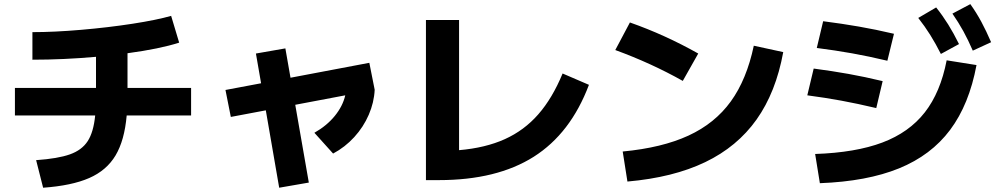

<svg xmlns="http://www.w3.org/2000/svg" viewBox="-20 -838 4728 911"><path d="M431.6 -290H50.8V-420.9H435.5V-568.4Q281.2 -554.7 133.8 -554.7V-685.5Q237.3 -685.5 365.2 -696.5Q493.2 -707.5 608.6 -725.3Q724.1 -743.2 792 -762.7L830.1 -635.7Q737.8 -606 585 -585.4V-420.9H886.7V-290H581.1Q570.8 -171.9 528.3 -100.6Q485.8 -29.3 403.1 6.8Q320.3 43 184.6 52.7L151.4 -78.1Q254.9 -85.4 311.5 -105.5Q368.2 -125.5 396 -168.2Q423.8 -210.9 431.6 -290Z M1049.8 -411.1 1218.8 -442.9 1194.3 -584 1334 -608.4 1358.4 -469.2 1732.4 -540 1757.8 -412.1Q1754.9 -351.6 1729.7 -293.5Q1704.6 -235.4 1660.9 -187.5Q1617.2 -139.6 1560.5 -109.4L1471.7 -208Q1530.3 -241.2 1568.4 -287.8Q1606.4 -334.5 1618.2 -385.7L1380.9 -340.8L1445.3 28.3L1304.7 52.7L1241.2 -314.5L1075.2 -283.2Z M2001 -743.2H2158.2V-125.5Q2283.2 -136.2 2375.2 -177.7Q2467.3 -219.2 2534.2 -295.7Q2601.1 -372.1 2649.4 -489.3L2774.4 -435.5Q2687.5 -205.1 2512.5 -94.2Q2337.4 16.6 2062.5 16.6H2001Z M3556.6 -621.1 3696.3 -590.8Q3661.6 -400.4 3569.8 -271Q3478 -141.6 3325.9 -68.6Q3173.8 4.4 2957 23.4L2934.6 -119.1Q3121.1 -136.7 3246.6 -194.6Q3372.1 -252.4 3447.5 -356.7Q3522.9 -460.9 3556.6 -621.1ZM2899.4 -600.6 2968.8 -731.4Q3135.3 -672.9 3293 -584L3219.7 -454.1Q3070.3 -538.1 2899.4 -600.6Z M4471.7 -551.8 4613.3 -529.3Q4578.6 -342.8 4488.3 -221.9Q4397.9 -101.1 4245.6 -39.1Q4093.3 22.9 3870.1 31.2L3847.7 -107.4Q4039.1 -113.8 4166.3 -161.6Q4293.5 -209.5 4367.9 -304.7Q4442.4 -399.9 4471.7 -551.8ZM3810.5 -385.7 3840.8 -512.7Q3929.2 -501 4005.9 -487.3Q4082.5 -473.6 4168 -453.1L4137.7 -325.2Q4048.8 -346.2 3971.9 -360.4Q3895 -374.5 3810.5 -385.7ZM3855.5 -610.4 3885.7 -737.3Q3976.6 -725.6 4055.4 -711.9Q4134.3 -698.2 4221.7 -677.7L4190.4 -549.8Q4102.1 -570.8 4022.7 -585Q3943.4 -599.1 3855.5 -610.4ZM4336.9 -752.9 4421.9 -802.7Q4452.6 -764.2 4478.8 -722.2Q4504.9 -680.2 4530.3 -628.9L4444.3 -582Q4419.4 -631.3 4394 -671.9Q4368.7 -712.4 4336.9 -752.9ZM4499 -773.4 4584 -818.4Q4613.3 -777.3 4636.5 -734.1Q4659.7 -690.9 4682.6 -637.7L4595.7 -597.7Q4573.7 -648.4 4550.8 -690.2Q4527.8 -731.9 4499 -773.4Z"/></svg>

Font: Pretendard ExtraBold
Style: Regular
Weight: 800
Designer: Base glyphs from Inter by Rasmus Andersson; Hangeul glyphs from Noto Sans CJK(Source Han Sans) by Jang Soo-young and Kan
Foundry: Kil Hyung-jin
Version: Version 1.309